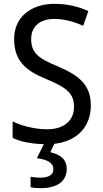

<svg xmlns="http://www.w3.org/2000/svg" viewBox="-20 -744 539 1004"><path d="M329 138C329 89 294 63 243 52L264 8C382 -5 455 -80 455 -193C455 -298 396 -349 282 -397C178 -440 143 -468 143 -541C143 -602 185 -645 264 -645C317 -645 369 -630 415 -609L442 -686C395 -708 335 -724 265 -724C140 -724 53 -652 54 -540C54 -428 112 -375 221 -331C332 -285 367 -254 367 -185C367 -116 318 -68 226 -68C162 -68 93 -86 46 -109V-23C87 -3 143 8 209 10L173 83C223 90 259 105 259 140C259 171 235 185 189 185C171 185 152 183 140 180V235C151 238 170 240 192 240C281 240 329 203 329 138Z"/></svg>

Font: Noto Sans Myanmar UI SemiCondensed
Style: Regular
Weight: 400
Width: 4
Designer: Monotype Design Team
Foundry: Monotype Imaging Inc.
Version: Version 2.103